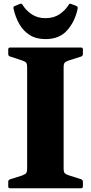

<svg xmlns="http://www.w3.org/2000/svg" viewBox="-20 -1006 488 1026"><path d="M125 0V-752H320V0ZM34 0Q24 0 24 -10V-35Q24 -44 34 -48L98 -68Q116 -75 120.5 -82Q125 -89 125 -104V-204H320V-107Q320 -87 325.5 -81Q331 -75 345 -70L414 -48Q423 -44 423 -35V-10Q423 0 413 0ZM24 -742Q24 -752 34 -752H413Q423 -752 423 -742V-717Q423 -708 414 -704L345 -682Q331 -677 325.5 -671Q320 -665 320 -645V-548H125V-648Q125 -663 120.5 -670Q116 -677 98 -683L34 -704Q24 -707 24 -717ZM223 -797Q173 -797 138.5 -819Q104 -841 83 -878Q62 -915 52 -961Q50 -971 59 -974L86 -985Q95 -989 100 -981Q119 -950 149.5 -929.5Q180 -909 223 -909Q267 -909 297.5 -929.5Q328 -950 347 -980Q351 -989 360 -985L388 -974Q397 -971 395 -960Q381 -892 339.5 -844.5Q298 -797 223 -797Z"/></svg>

Font: Hahmlet ExtraBold
Style: Regular
Weight: 800
Designer: Minjoo Ham & Mark Frömberg
Foundry: hypertype
Version: Version 1.002